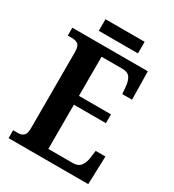

<svg xmlns="http://www.w3.org/2000/svg" viewBox="-201 -961 973 1075"><g transform="rotate(30 285.5 -424.0)"><path d="M24 0V-51H57Q79 -51 92 -64Q105 -77 105 -109V-600Q105 -642 90 -652.5Q75 -663 55 -663H24V-714H512L515 -532H452L448 -578Q445 -614 431 -634.5Q417 -655 382 -655H247V-402H454V-345H247V-59H406Q440 -59 456 -81Q472 -103 476 -136L482 -182H545L539 0ZM161 -773V-848H414V-773Z"/></g></svg>

Font: Noto Serif Khmer Condensed
Style: Bold
Weight: 700
Width: 3
Designer: Danh Hong and the Monotype Design Team
Foundry: Monotype Imaging Inc.
Version: Version 2.004; ttfautohint (v1.8.4.7-5d5b)